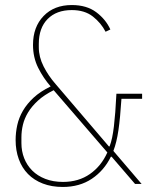

<svg xmlns="http://www.w3.org/2000/svg" viewBox="-20 -730 640 762"><path d="M229 12Q185 12 150 -1.5Q115 -15 91 -39.5Q67 -64 54.5 -98.5Q42 -133 42 -174Q42 -204 48.5 -233.5Q55 -263 71 -290.5Q87 -318 113.5 -342.5Q140 -367 181 -387Q152 -420 131.5 -461Q111 -502 111 -552Q111 -623 153 -666.5Q195 -710 265 -710Q324 -710 362 -681.5Q400 -653 418 -613L399 -604Q381 -639 348.5 -664.5Q316 -690 265 -690Q204 -690 169 -654.5Q134 -619 134 -556V-542Q134 -504 153 -466.5Q172 -429 201 -396L412 -149H415Q421 -165 425 -184Q429 -203 432 -228Q435 -253 437.5 -285Q440 -317 442 -358H544V-338H462Q457 -261 450 -213Q443 -165 430 -131L542 0H516L423 -108H420Q393 -53 344.5 -20.5Q296 12 229 12ZM230 -8Q292 -8 337 -39.5Q382 -71 406 -125L193 -372Q155 -353 130.5 -330.5Q106 -308 91.5 -284Q77 -260 71 -235Q65 -210 65 -185V-162Q65 -130 76 -102Q87 -74 108 -53Q129 -32 160 -20Q191 -8 230 -8Z"/></svg>

Font: IBM Plex Mono Thin
Style: Regular
Weight: 100
Monospace: yes
Designer: Mike Abbink, Paul van der Laan, Pieter van Rosmalen
Foundry: Bold Monday
Version: Version 2.3